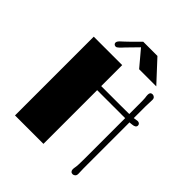

<svg xmlns="http://www.w3.org/2000/svg" viewBox="-239 -1036 1191 1191"><g transform="rotate(45 356.5 -440.5)"><path d="M619.1 -70.8 620.6 -21Q620.6 -8.3 613.3 -1.5Q606 5.4 596.4 5.4Q586.9 5.4 581.3 -1Q575.7 -7.3 575.7 -17.1Q575.7 -26.9 578.1 -39.1Q581.5 -54.2 581.5 -114.7V-471.2H335.9V0H86.4V-690.9H335.9V-506.8Q441.4 -506.8 504.2 -506.8Q566.9 -506.8 581.5 -507.3V-592.3Q581.5 -634.8 580.1 -647.5L578.1 -662.1Q577.6 -668.9 577.6 -673.8Q577.6 -696.3 598.1 -696.3Q605.5 -696.3 613.3 -690.4Q621.1 -684.6 621.1 -670.9L619.1 -608.4V-509.3L649.9 -513.7Q658.7 -513.7 664.6 -508.5Q670.4 -503.4 670.4 -495.1Q670.4 -476.1 640.1 -473.6Q634.8 -472.7 629.6 -472.4Q624.5 -472.2 619.1 -471.7ZM259.8 -768.6 245.1 -753.9Q234.4 -743.2 226.1 -743.2Q217.8 -743.2 212.6 -748.3Q207.5 -753.4 207.5 -760.3Q207.5 -772.9 227.5 -790Q233.9 -796.4 243.7 -804.9Q253.4 -813.5 272 -832L325.7 -885.7H450.2L578.6 -747.1H428.2L340.3 -851.6Q279.3 -790 271.5 -781.2Q263.7 -772.5 259.8 -768.6Z"/></g></svg>

Font: Limelight
Style: Regular
Weight: 400
Designer: Nicole Fally
Foundry: Nicole Fally
Version: Version 1.002